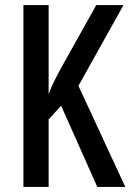

<svg xmlns="http://www.w3.org/2000/svg" viewBox="-20 -734 512 754"><path d="M472 0 288 -397 465 -714H358L215 -458C191 -413 177 -383 171 -364V-714H72V0H171V-265L220 -319L362 0Z"/></svg>

Font: Noto Sans Malayalam ExtraCondensed Medium
Style: Regular
Weight: 500
Width: 2
Designer: Jelle Bosma - Monotype Design Team
Foundry: Monotype Imaging Inc.
Version: Version 2.104